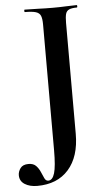

<svg xmlns="http://www.w3.org/2000/svg" viewBox="-116 -662 513 942"><g transform="rotate(-5 141.0 -191.5)"><path d="M298 -625Q301 -625 301 -619Q301 -613 298 -613Q273 -613 260 -607Q247 -601 243 -586Q239 -571 239 -542V4Q239 116 183.5 179Q128 242 29 242Q-8 242 -32.5 226.5Q-57 211 -57 182Q-57 164 -45 147.5Q-33 131 -5 131Q19 131 32 144.5Q45 158 52.5 176Q60 194 66.5 207.5Q73 221 85 221Q106 221 116 187.5Q126 154 126 74V-544Q126 -573 120 -587.5Q114 -602 96 -607.5Q78 -613 42 -613Q40 -613 40 -619Q40 -625 42 -625Q73 -625 108 -623.5Q143 -622 181 -622Q216 -622 245.5 -623.5Q275 -625 298 -625Z"/></g></svg>

Font: Cormorant Infant Light
Style: Bold
Weight: 700
Version: Version 4.001